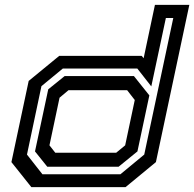

<svg xmlns="http://www.w3.org/2000/svg" viewBox="-20 -770 799 790"><path d="M496.5 0H109L27 -103L98 -437L223.5 -540H563L571 -530.5L617.5 -750H759L621.5 -103ZM475.5 -53 573.5 -134 693 -696H662.5L602.5 -414.5L545 -488H238.5L150.5 -415.5L91 -134L154.5 -53ZM468 -84H174.5L124 -147L178.5 -402.5L246 -457H531L594.5 -377.5L545.5 -147ZM458 -141.5 495 -172 534.5 -358.5 503 -399H262L225 -368L183.5 -172L207.5 -141.5Z"/></svg>

Font: Tourney Expanded SemiBold
Style: Italic
Weight: 600
Width: 7
Italic angle: -12°
Designer: Tyler Finck
Foundry: Etcetera Type Co
Version: Version 1.010; ttfautohint (v1.8.3)